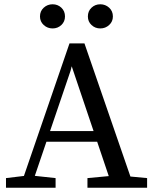

<svg xmlns="http://www.w3.org/2000/svg" viewBox="-20 -878 720 898"><path d="M8 0V-45L108 -57H129L240 -45V0ZM73 0 305 -675H375L608 0H507L308 -590H321L310 -547L124 0ZM181 -215V-265H471V-215ZM389 0V-45L517 -57H541L668 -45V0ZM226 -745Q202 -745 184.5 -761Q167 -777 167 -801Q167 -826 184.5 -842Q202 -858 226 -858Q250 -858 267 -842Q284 -826 284 -801Q284 -777 267 -761Q250 -745 226 -745ZM449 -745Q425 -745 408 -761Q391 -777 391 -801Q391 -826 408 -842Q425 -858 449 -858Q473 -858 490.5 -842Q508 -826 508 -801Q508 -777 490.5 -761Q473 -745 449 -745Z"/></svg>

Font: Source Serif 4 18pt
Style: Regular
Weight: 400
Designer: Frank Grießhammer
Foundry: Adobe Systems Incorporated
Version: Version 4.004;hotconv 1.0.116;makeotfexe 2.5.65601